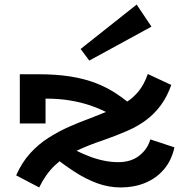

<svg xmlns="http://www.w3.org/2000/svg" viewBox="-20 -809 826 843"><path d="M629 -484 732 -436Q714 -385 686.5 -347.5Q659 -310 622.5 -282.5Q586 -255 539 -234.5Q492 -214 435 -194Q366 -171 313 -145.5Q260 -120 220.5 -82.5Q181 -45 152 14L51 -39Q76 -96 112.5 -136Q149 -176 193 -204Q237 -232 283.5 -252.5Q330 -273 374 -289Q422 -308 462 -324Q502 -340 534 -360Q566 -380 589.5 -409.5Q613 -439 629 -484ZM510 14Q457 14 406.5 -4.5Q356 -23 305.5 -56Q255 -89 200 -133L234 -193Q309 -146 374.5 -121.5Q440 -97 499 -97Q555 -97 591.5 -125.5Q628 -154 640 -197L746 -162Q733 -104 699.5 -65Q666 -26 617.5 -6Q569 14 510 14ZM67 -267V-483H148Q228 -483 290 -473Q352 -463 401 -444Q450 -425 492 -397Q534 -369 575 -333L510 -280Q481 -299 448 -316Q415 -333 375 -346.5Q335 -360 287 -368Q239 -376 180 -376V-267ZM372 -543 334 -594 580 -789 645 -692Z"/></svg>

Font: BioRhyme SemiExpanded
Style: Bold
Weight: 700
Width: 6
Designer: Aoife Mooney
Foundry: Aoife Mooney Type
Version: Version 1.600;gftools[0.9.33]